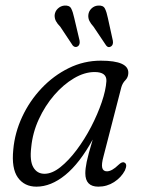

<svg xmlns="http://www.w3.org/2000/svg" viewBox="-20 -673 519 701"><path d="M358 -102.5Q350 -73.5 353.2 -60.5Q356.5 -47.5 370.5 -47.5Q388.5 -47.5 412.5 -71Q426 -84 434 -79.5Q446.5 -74 436 -50.5Q422.5 -25 396.5 -8.2Q370.5 8.5 339 8.5Q291.5 8.5 291.5 -40.5Q291.5 -57 296.5 -82Q301.5 -107 318.5 -163.5Q271 -77 218.5 -34.2Q166 8.5 113 8.5Q69 8.5 45.2 -24.8Q21.5 -58 28.5 -127Q34 -188.5 61 -246.5Q88 -304.5 131.8 -350.8Q175.5 -397 230.8 -424.2Q286 -451.5 348 -451.5Q450.5 -451.5 448.5 -406Q448 -390.5 437.8 -380.2Q427.5 -370 423 -354.5ZM94 -135Q88 -85.5 101.8 -62Q115.5 -38.5 142.5 -38.5Q170 -38.5 200.2 -62.5Q230.5 -86.5 259.8 -125.5Q289 -164.5 312.8 -210.2Q336.5 -256 351.5 -300Q366.5 -344 368.5 -377Q370 -410 325.5 -410Q288.5 -410 250 -387.2Q211.5 -364.5 178 -325.8Q144.5 -287 121.8 -237.8Q99 -188.5 94 -135ZM251 -607.5 270.5 -525Q273 -510.5 264.5 -504Q254 -497.5 245.5 -507L200 -575.5Q189.5 -586 184.2 -596Q179 -606 179.5 -618Q181 -632 191 -641.5Q201 -651 214 -652.5Q233.5 -654.5 240 -641.8Q246.5 -629 251 -607.5ZM374 -606.5 392 -524.5Q394.5 -509.5 385.5 -503.5Q375 -497 367.5 -507L321.5 -575.5Q311.5 -586.5 306.5 -596.5Q301.5 -606.5 302.5 -618.5Q304 -632.5 314 -642Q324 -651.5 337 -652.5Q356.5 -654.5 363 -641.8Q369.5 -629 374 -606.5Z"/></svg>

Font: Fraunces 72pt S100 Light
Style: Italic
Weight: 300
Italic angle: -16°
Version: Version 1.000; ttfautohint (v1.8.3)